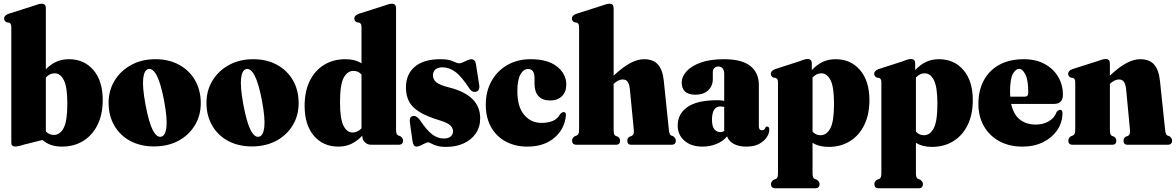

<svg xmlns="http://www.w3.org/2000/svg" viewBox="-20 -775 6296 1028"><path d="M225.5 -731V-404Q251 -430.5 281.2 -444.2Q311.5 -458 349 -458Q430.5 -458 480.2 -399.8Q530 -341.5 530 -239.5Q530 -162.5 502.2 -106.5Q474.5 -50.5 425.2 -20.2Q376 10 312 10Q246.5 10 208 -25.5L107.5 -0.5Q91.5 5 79.8 7.2Q68 9.5 61 9.5Q40.5 9.5 40.5 -11V-629.5Q40.5 -641 37.5 -646Q34.5 -651 28 -654L16 -655.5Q2 -662.5 2 -676Q2 -691.5 24 -700.5L163.5 -745Q179 -751 187.5 -753Q196 -755 203.5 -755Q225.5 -755 225.5 -731ZM273 -382.5Q246 -382.5 225.5 -360V-72Q242.5 -52.5 268.5 -52.5Q301 -52.5 320.8 -89.5Q340.5 -126.5 340.5 -221Q340.5 -309.5 321.8 -346Q303 -382.5 273 -382.5Z M812 -458Q884.5 -458 939.2 -428Q994 -398 1024.5 -345Q1055 -292 1055 -222.5Q1055 -156.5 1023.2 -104Q991.5 -51.5 935.2 -21.2Q879 9 804.5 9Q732 9 677.2 -20.5Q622.5 -50 592 -102.8Q561.5 -155.5 561.5 -224.5Q561.5 -290.5 593.5 -343.2Q625.5 -396 682 -427Q738.5 -458 812 -458ZM842.5 -43Q865.5 -47.5 871 -93Q876.5 -138.5 859 -234Q841 -329 819.8 -369.5Q798.5 -410 775 -405.5Q752 -400.5 746.8 -355.2Q741.5 -310 759 -214.5Q777 -119 798 -78.5Q819 -38 842.5 -43Z M1336 -458Q1408.5 -458 1463.2 -428Q1518 -398 1548.5 -345Q1579 -292 1579 -222.5Q1579 -156.5 1547.2 -104Q1515.5 -51.5 1459.2 -21.2Q1403 9 1328.5 9Q1256 9 1201.2 -20.5Q1146.5 -50 1116 -102.8Q1085.5 -155.5 1085.5 -224.5Q1085.5 -290.5 1117.5 -343.2Q1149.5 -396 1206 -427Q1262.5 -458 1336 -458ZM1366.5 -43Q1389.5 -47.5 1395 -93Q1400.5 -138.5 1383 -234Q1365 -329 1343.8 -369.5Q1322.5 -410 1299 -405.5Q1276 -400.5 1270.8 -355.2Q1265.5 -310 1283 -214.5Q1301 -119 1322 -78.5Q1343 -38 1366.5 -43Z M1611 -208.5Q1611 -286 1638.5 -341.8Q1666 -397.5 1715.2 -427.8Q1764.5 -458 1829 -458Q1881.5 -458 1915.5 -436V-629.5Q1915.5 -641 1912.5 -646Q1909.5 -651 1903 -654L1891 -655.5Q1877 -662.5 1877 -676Q1877 -691.5 1899 -700.5L2038.5 -745Q2054 -751 2062.5 -753Q2071 -755 2078.5 -755Q2100.5 -755 2100.5 -731V-82.5Q2100.5 -66.5 2103.2 -59.8Q2106 -53 2112 -50L2124 -45.5Q2138 -35.5 2138 -22.5Q2138 0 2114.5 0H1966.5Q1947.5 0 1933.8 -13.2Q1920 -26.5 1920 -44.5V-49Q1893.5 -20.5 1862.2 -5.2Q1831 10 1792 10Q1710 10 1660.5 -48.2Q1611 -106.5 1611 -208.5ZM1800.5 -227.5Q1800.5 -138.5 1819 -102Q1837.5 -65.5 1868 -65.5Q1894.5 -65.5 1915.5 -88V-376Q1898.5 -395.5 1872.5 -395.5Q1840 -395.5 1820.2 -358.8Q1800.5 -322 1800.5 -227.5Z M2356 -33.5Q2380.5 -33.5 2393 -44.2Q2405.5 -55 2405.5 -71.5Q2405.5 -89 2392 -102.8Q2378.5 -116.5 2337.5 -129.5Q2265.5 -151 2225.5 -176Q2185.5 -201 2169.5 -232.8Q2153.5 -264.5 2153.5 -307Q2153.5 -377.5 2201 -417.8Q2248.5 -458 2337.5 -458Q2382.5 -458 2405.2 -447Q2428 -436 2439 -436Q2446.5 -436 2458.5 -441.5Q2470.5 -447 2483 -452.5Q2495.5 -458 2504 -458Q2511.5 -458 2518 -453Q2524.5 -448 2528 -433.5L2543.5 -334Q2553 -293.5 2533 -285.5Q2511 -276 2494 -300Q2451 -366 2418 -390.2Q2385 -414.5 2348.5 -414.5Q2323 -414.5 2310.5 -402.2Q2298 -390 2298 -372Q2298 -350.5 2315.5 -335Q2333 -319.5 2387.5 -306Q2551 -264 2551 -142Q2551 -94.5 2527 -60Q2503 -25.5 2462 -7Q2421 11.5 2369.5 11.5Q2338.5 11.5 2319 5.5Q2299.5 -0.5 2288.8 -6.8Q2278 -13 2272.5 -13Q2266.5 -13 2254.8 -7.2Q2243 -1.5 2231 4.2Q2219 10 2211 10Q2193 10 2189 -17L2176 -108.5Q2172.5 -128.5 2175 -139.2Q2177.5 -150 2189.5 -153.5Q2208 -158.5 2227.5 -133.5Q2264 -78.5 2293.2 -56Q2322.5 -33.5 2356 -33.5Z M3012 -322.5Q3012 -282.5 2988.5 -259.8Q2965 -237 2925.5 -237Q2884.5 -237 2863.2 -260.2Q2842 -283.5 2842 -324V-356Q2842 -405.5 2807.5 -405.5Q2782 -405.5 2766 -375.5Q2750 -345.5 2750 -287Q2750 -203 2786.5 -160Q2823 -117 2878.5 -117Q2915 -117 2940.2 -127.8Q2965.5 -138.5 2979 -164Q2986 -171 2990.5 -173Q2995 -175 2999 -175Q3010.5 -174.5 3010 -157Q3003.5 -84 2948 -37Q2892.5 10 2803 10Q2739.5 10 2689.2 -16.5Q2639 -43 2610 -93.2Q2581 -143.5 2581 -215.5Q2581 -285 2611 -339.8Q2641 -394.5 2695.2 -426.2Q2749.5 -458 2821.5 -458Q2913 -458 2962.5 -418.5Q3012 -379 3012 -322.5Z M3265.5 -731V-370Q3315.5 -416.5 3354.5 -437.2Q3393.5 -458 3428 -458Q3478 -458 3503 -429.2Q3528 -400.5 3534 -343L3561 -82.5Q3563.5 -54.5 3572.5 -50L3584.5 -45.5Q3598.5 -35 3598.5 -22.5Q3598.5 0 3575.5 0H3359.5Q3338.5 0 3338.5 -22.5Q3338.5 -35 3350 -42.5L3362.5 -47.5Q3368.5 -50.5 3371.8 -57.5Q3375 -64.5 3373.5 -80L3352.5 -297Q3349.5 -323.5 3341 -336.5Q3332.5 -349.5 3313.5 -349.5Q3291.5 -349.5 3267 -327L3265.5 -326V-82.5Q3265.5 -65.5 3267.8 -58Q3270 -50.5 3276.5 -47.5L3289 -42.5Q3300 -34.5 3300 -22.5Q3300 0 3279 0H3066.5Q3043 0 3043 -22.5Q3043 -36 3057 -45.5L3069 -50Q3075 -53 3077.8 -59.8Q3080.5 -66.5 3080.5 -82.5V-629.5Q3080.5 -641 3077.5 -646Q3074.5 -651 3068 -654L3056 -655.5Q3042 -662.5 3042 -676Q3042 -691.5 3064 -700.5L3203.5 -745Q3219 -751 3227.5 -753Q3236 -755 3243.5 -755Q3265.5 -755 3265.5 -731Z M3608.5 -102Q3608.5 -166 3661 -202.2Q3713.5 -238.5 3821.5 -238.5Q3842 -238.5 3857.5 -235V-381Q3857.5 -398.5 3849 -408.8Q3840.5 -419 3827 -419Q3813.5 -419 3805 -411Q3796.5 -403 3796.5 -389.5V-351.5Q3796.5 -314.5 3771.5 -291.2Q3746.5 -268 3703 -268Q3630 -268 3630 -333.5Q3630 -363.5 3655 -392.2Q3680 -421 3730.5 -439.5Q3781 -458 3856 -458Q3952 -458 3997.5 -421.8Q4043 -385.5 4043 -319.5V-98.5Q4043 -77.5 4060 -77.5Q4074 -77.5 4079 -93.5Q4081.5 -97.5 4087 -97.5Q4099 -97.5 4099 -80Q4099 -62 4085.8 -41Q4072.5 -20 4045.5 -5Q4018.5 10 3976.5 10Q3933.5 10 3907 -5.5Q3880.5 -21 3873 -45Q3851.5 -18.5 3816.2 -4.2Q3781 10 3741 10Q3681 10 3644.8 -21.5Q3608.5 -53 3608.5 -102ZM3792 -134Q3792 -100 3804.2 -84Q3816.5 -68 3836.5 -67.5Q3847 -67.5 3857.5 -73.5V-202Q3848 -205 3835 -205Q3815 -205 3803.5 -187Q3792 -169 3792 -134Z M4326.5 -435V-399.5Q4352.5 -428 4383.8 -443Q4415 -458 4454 -458Q4535.5 -458 4585.2 -399.5Q4635 -341 4635 -239Q4635 -161.5 4607.2 -105.2Q4579.5 -49 4530.2 -18.8Q4481 11.5 4417 11.5Q4364.5 11.5 4330.5 -10.5V150.5Q4330.5 166.5 4333.2 173.2Q4336 180 4342 183L4354 187.5Q4368 197.5 4368 210.5Q4368 233 4344.5 233H4131.5Q4108 233 4108 210.5Q4108 197.5 4122 187.5L4134 183Q4140 180 4142.8 173.2Q4145.5 166.5 4145.5 150.5V-333.5Q4145.5 -345 4142.5 -350Q4139.5 -355 4133 -358L4121 -359.5Q4107 -366.5 4107 -380Q4107 -395 4129 -404.5L4262 -447.5Q4277.5 -454 4287 -456.5Q4296.5 -459 4304 -459Q4326.5 -459 4326.5 -435ZM4378 -382.5Q4351 -382.5 4330.5 -360V-70.5Q4347.5 -51 4373.5 -51Q4406 -51 4425.8 -88Q4445.5 -125 4445.5 -220Q4445.5 -309.5 4426.8 -346Q4408 -382.5 4378 -382.5Z M4880 -435V-399.5Q4906 -428 4937.2 -443Q4968.5 -458 5007.5 -458Q5089 -458 5138.8 -399.5Q5188.5 -341 5188.5 -239Q5188.5 -161.5 5160.8 -105.2Q5133 -49 5083.8 -18.8Q5034.5 11.5 4970.5 11.5Q4918 11.5 4884 -10.5V150.5Q4884 166.5 4886.8 173.2Q4889.5 180 4895.5 183L4907.5 187.5Q4921.5 197.5 4921.5 210.5Q4921.5 233 4898 233H4685Q4661.5 233 4661.5 210.5Q4661.5 197.5 4675.5 187.5L4687.5 183Q4693.5 180 4696.2 173.2Q4699 166.5 4699 150.5V-333.5Q4699 -345 4696 -350Q4693 -355 4686.5 -358L4674.5 -359.5Q4660.5 -366.5 4660.5 -380Q4660.5 -395 4682.5 -404.5L4815.5 -447.5Q4831 -454 4840.5 -456.5Q4850 -459 4857.5 -459Q4880 -459 4880 -435ZM4931.5 -382.5Q4904.5 -382.5 4884 -360V-70.5Q4901 -51 4927 -51Q4959.5 -51 4979.2 -88Q4999 -125 4999 -220Q4999 -309.5 4980.2 -346Q4961.5 -382.5 4931.5 -382.5Z M5671 -268Q5671 -218.5 5622.5 -218.5H5394Q5406.5 -161.5 5440.8 -134.8Q5475 -108 5525.5 -108Q5565.5 -108 5596 -126Q5626.5 -144 5637.5 -176Q5648.5 -187 5656.5 -187Q5668.5 -187 5668.5 -169.5Q5668.5 -120 5641.2 -79.2Q5614 -38.5 5565.8 -14.2Q5517.5 10 5454 10Q5384 10 5331 -18.8Q5278 -47.5 5248.2 -99.2Q5218.5 -151 5218.5 -219Q5218.5 -290.5 5247.2 -344.2Q5276 -398 5330.2 -428Q5384.5 -458 5461.5 -458Q5526.5 -458 5573.2 -432.5Q5620 -407 5645.5 -364Q5671 -321 5671 -268ZM5388 -282.5Q5388 -269.5 5389 -257.5H5466.5Q5485.5 -257.5 5485.5 -278.5Q5485.5 -346.5 5470.2 -376.2Q5455 -406 5437.5 -406Q5417.5 -406 5402.8 -379.2Q5388 -352.5 5388 -282.5Z M5922.5 -435V-370Q5972 -416.5 6011 -437.2Q6050 -458 6085 -458Q6134.5 -458 6159.5 -429.2Q6184.5 -400.5 6190.5 -343L6218 -82.5Q6220.5 -54.5 6229.5 -50L6241.5 -45.5Q6255.5 -35 6255.5 -22.5Q6255.5 0 6232 0H6016.5Q5995.5 0 5995.5 -22.5Q5995.5 -35 6006.5 -42.5L6019 -47.5Q6025.5 -50.5 6028.5 -57.5Q6031.5 -64.5 6030 -80L6009.5 -297Q6006.5 -323.5 5998 -336.5Q5989.5 -349.5 5970.5 -349.5Q5948.5 -349.5 5923.5 -327L5922.5 -326V-82.5Q5922.5 -65.5 5924.8 -58Q5927 -50.5 5933.5 -47.5L5946 -42.5Q5957 -34.5 5957 -22.5Q5957 0 5936 0H5723Q5700 0 5700 -22.5Q5700 -36 5713.5 -45.5L5725.5 -50Q5731.5 -53 5734.2 -59.8Q5737 -66.5 5737 -82.5V-333.5Q5737 -345 5734.2 -350Q5731.5 -355 5725 -358L5713 -359.5Q5699 -366.5 5699 -380Q5699 -395.5 5720.5 -404.5L5860 -449Q5876 -455 5884.2 -457Q5892.5 -459 5900.5 -459Q5922.5 -459 5922.5 -435Z"/></svg>

Font: Fraunces 144pt S050 Black
Style: Regular
Weight: 900
Version: Version 1.000; ttfautohint (v1.8.3)